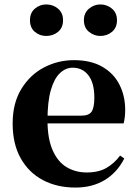

<svg xmlns="http://www.w3.org/2000/svg" viewBox="-20 -828 619 865"><path d="M320 17Q237 17 173.5 -16.5Q110 -50 73.5 -114.5Q37 -179 37 -272Q37 -363 76 -427Q115 -491 178 -524Q241 -557 313 -557Q389 -557 440.5 -527.5Q492 -498 518 -447Q544 -396 544 -333Q544 -299 537 -272H101V-307H347Q381 -307 393 -325.5Q405 -344 405 -388Q405 -454 378.5 -488.5Q352 -523 307 -523Q276 -523 250 -498.5Q224 -474 209 -422Q194 -370 194 -286Q194 -204 217 -151.5Q240 -99 280 -75Q320 -51 371 -51Q424 -51 459.5 -71.5Q495 -92 521 -127L540 -114Q508 -51 452 -17Q396 17 320 17ZM188 -666Q159 -666 137 -684.5Q115 -703 115 -737Q115 -770 137 -789Q159 -808 188 -808Q219 -808 241.5 -789Q264 -770 264 -737Q264 -703 241.5 -684.5Q219 -666 188 -666ZM432 -666Q404 -666 381 -684.5Q358 -703 358 -737Q358 -770 381 -789Q404 -808 432 -808Q462 -808 484.5 -789Q507 -770 507 -737Q507 -703 484.5 -684.5Q462 -666 432 -666Z"/></svg>

Font: Noto Serif TC ExtraBold
Style: Regular
Weight: 800
Designer: Ryoko NISHIZUKA 西塚涼子 (kana & ideographs); Frank Grießhammer (Latin, Greek & Cyrillic); Wenlong ZHANG 张文龙 (bopomofo); San
Foundry: Adobe
Version: Version 2.002-H1;hotconv 1.1.0;makeotfexe 2.6.0